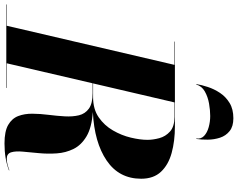

<svg xmlns="http://www.w3.org/2000/svg" viewBox="-159 -928 1058 854"><g transform="rotate(90 370.0 -501.0)"><path d="M559 -845Q562 -866 547.5 -879.8Q533 -893.5 508.8 -900.2Q484.5 -907 459 -907Q433.5 -907 403.5 -901.8Q373.5 -896.5 349.8 -883Q326 -869.5 319 -845H317Q320.5 -868 329.8 -896.2Q339 -924.5 356.2 -950.5Q373.5 -976.5 401 -993.2Q428.5 -1010 469 -1010Q505.5 -1010 526.2 -993.2Q547 -976.5 555.5 -950.5Q564 -924.5 564.2 -896.2Q564.5 -868 561 -845ZM-37 -2H57.5L231.5 -748H128V-750H505Q570.5 -750 623.2 -735.5Q676 -721 707 -688Q738 -655 738 -600Q738 -501.5 657.2 -446.5Q576.5 -391.5 441 -385Q510.5 -380 549.5 -356.8Q588.5 -333.5 605.5 -299Q622.5 -264.5 625.2 -224.5Q628 -184.5 624.2 -145.2Q620.5 -106 617.5 -73.5Q614.5 -41 620.5 -21.5Q626.5 -2 649.5 -2Q660.5 -2 673.8 -5.2Q687 -8.5 700 -13.5L701 -12Q649.5 8 581 8Q527 8 498.5 -8.5Q470 -25 459.2 -53Q448.5 -81 448.8 -116Q449 -151 453.8 -188Q458.5 -225 460.5 -260Q462.5 -295 455.8 -323Q449 -351 426 -367.5Q403 -384 357 -384H313.5L224.5 -2H334V0H-37ZM463 -748H398.5L314 -386H375Q428.5 -386 464.8 -411Q501 -436 523.2 -474.5Q545.5 -513 555.2 -554.2Q565 -595.5 565 -628Q565 -652.5 557.5 -680.5Q550 -708.5 528 -728.2Q506 -748 463 -748Z"/></g></svg>

Font: Bodoni* 96
Style: Bold Italic
Weight: 700
Italic angle: -13°
Version: Version 2.2